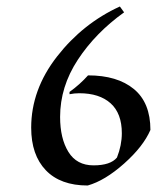

<svg xmlns="http://www.w3.org/2000/svg" viewBox="-20 -556 515 591"><path d="M165 -196Q165 -130 190.5 -88.5Q216 -47 268 -47Q320 -47 340 -71Q355 -109 355 -146Q355 -207 320.5 -238Q286 -269 224 -269Q209 -269 194 -266V-273Q226 -296 251 -324Q341 -324 392 -282Q443 -240 443 -156Q421 -105 362 -52.5Q303 0 250 15Q166 15 121 -32Q76 -79 76 -163Q76 -280 155.5 -382Q235 -484 349 -536L362 -518Q274 -455 219.5 -372Q165 -289 165 -196Z"/></svg>

Font: Almendra SC
Style: Regular
Weight: 400
Designer: Ana Sanfelippo
Foundry: Ana Sanfelippo
Version: Version 1.003